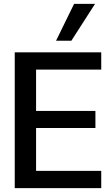

<svg xmlns="http://www.w3.org/2000/svg" viewBox="-20 -970 579 990"><path d="M56 0V-700H502V-611H166V-398H472V-310H166V-89H502V0ZM269 -760 362 -950H470L348 -760Z"/></svg>

Font: Host Grotesk Light Medium
Style: Regular
Weight: 500
Version: Version 1.003